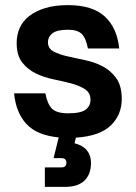

<svg xmlns="http://www.w3.org/2000/svg" viewBox="-20 -529 530 749"><path d="M209 7Q124 -1 83 -45.5Q42 -90 35 -165H157Q165 -122 183.5 -104.5Q202 -87 245 -87Q296 -87 314.5 -101.5Q333 -116 333 -140Q333 -167 311.5 -181Q290 -195 258 -203.5Q226 -212 189 -219.5Q152 -227 120 -242.5Q88 -258 66.5 -285.5Q45 -313 45 -362Q45 -393 57 -420Q69 -447 94 -466.5Q119 -486 156.5 -497.5Q194 -509 245 -509Q341 -509 389 -464.5Q437 -420 445 -340H323Q315 -381 298.5 -397Q282 -413 245 -413Q202 -413 184.5 -399Q167 -385 167 -365Q167 -340 188.5 -328.5Q210 -317 242 -309.5Q274 -302 311 -294.5Q348 -287 380 -270.5Q412 -254 433.5 -224Q455 -194 455 -143Q455 -81 412 -39.5Q369 2 276 8L271 30Q303 38 319 57.5Q335 77 335 106Q335 151 309.5 175.5Q284 200 234 200H155V124H220Q239 124 239 106Q239 88 220 88H189Z"/></svg>

Font: PT Root UI Web Bold
Style: Regular
Weight: 700
Designer: Vitaly Kuzmin
Foundry: ParaType Ltd.
Version: Version 1.000W